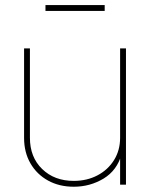

<svg xmlns="http://www.w3.org/2000/svg" viewBox="-20 -708 575 736"><path d="M262.7 7.8Q207 7.8 164.1 -15.9Q121.1 -39.6 96.7 -81.8Q72.3 -124 72.3 -179.7V-522.5H94.7V-179.7Q94.7 -105.5 141.6 -60.1Q188.5 -14.6 262.7 -14.6Q313.5 -14.6 353.8 -35.9Q394 -57.1 417.2 -94.5Q440.4 -131.8 440.4 -179.7V-522.5H462.9V0H440.4V-117.2H446.3Q428.7 -54.7 377 -23.4Q325.2 7.8 262.7 7.8ZM381.3 -688.5V-666H154.3V-688.5Z"/></svg>

Font: Inter 28pt Thin
Style: Regular
Weight: 250
Designer: Rasmus Andersson
Foundry: rsms
Version: Version 4.001;git-66647c0bb